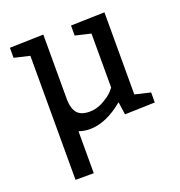

<svg xmlns="http://www.w3.org/2000/svg" viewBox="-136 -645 927 989"><g transform="rotate(-20 327.5 -150.0)"><path d="M545 -80 630 -60V-5L465 0L455 -70Q359 10 270 10Q240 10 210 0V230H110V-450L25 -470V-525L210 -530V-169Q212 -121 233 -98Q254 -75 300 -75Q338 -75 374 -95Q410 -115 428 -134L445 -154V-450L360 -470V-525L545 -530Z"/></g></svg>

Font: Bitter
Style: Regular
Weight: 400
Designer: Sol Matas
Foundry: Sol Matas
Version: Version 1.300;PS 001.300;hotconv 1.0.70;makeotf.lib2.5.58329